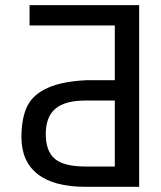

<svg xmlns="http://www.w3.org/2000/svg" viewBox="-20 -719 618 739"><path d="M421.9 -332H308.6Q230.5 -332 193.4 -300.8Q156.2 -269.5 156.2 -203.1Q156.2 -136.7 191.4 -107.4Q226.6 -78.1 308.6 -78.1H421.9ZM93.8 -621.1V-699.2H515.6V0H308.6Q187.5 0 125 -48.8Q62.5 -97.7 62.5 -191.4Q62.5 -265.6 85.9 -312.5Q132.8 -402.3 312.5 -410.2H421.9V-621.1Z"/></svg>

Font: 和音 by 宁静之雨，公众号njzyshare
Style: Regular
Weight: 400
Designer: Steve Matteson
Foundry: Ascender Corporation
Version: Version 6.00;June 8, 2018;FontCreator 11.0.0.2388 32-bit